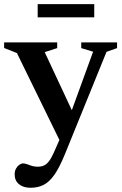

<svg xmlns="http://www.w3.org/2000/svg" viewBox="-20 -650 593 930"><path d="M342 -86 276.5 46 62 -393 0 -417.5V-444.5H257V-417L196.5 -397.5ZM127.5 259.5Q93 259.5 72 242.2Q51 225 51 194.5Q51 178.5 57.5 166.8Q64 155 73.5 148.2Q83 141.5 91.5 141.5Q101 141.5 111.2 145.5Q121.5 149.5 134.2 153.5Q147 157.5 163 157.5Q179.5 157.5 192.5 151.8Q205.5 146 217 131.2Q228.5 116.5 240.5 89.5L293 -29.5L316.5 -85L431 -399.5L373.5 -417V-444.5H547V-417L496 -399L294 98Q268 161.5 243.5 196.5Q219 231.5 191.2 245.5Q163.5 259.5 127.5 259.5ZM162.5 -566V-630H436.5V-566Z"/></svg>

Font: Newsreader 16pt 16pt SemiBold
Style: Regular
Weight: 600
Version: Version 1.003